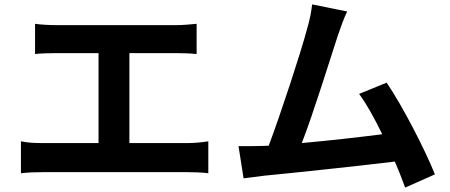

<svg xmlns="http://www.w3.org/2000/svg" viewBox="-20 -806 2040 871"><path d="M567 -157V-565H778C807 -565 841 -564 872 -561V-698C843 -695 809 -692 778 -692H234C206 -692 166 -694 139 -698V-561C164 -564 207 -565 234 -565H427V-157H173C142 -157 106 -158 75 -165V-20C108 -24 142 -25 173 -25H832C855 -25 897 -24 925 -20V-165C900 -161 868 -157 832 -157Z M1953 -15C1908 -127 1807 -324 1734 -431L1609 -380C1642 -336 1679 -269 1714 -197C1613 -184 1471 -168 1349 -157C1401 -289 1480 -546 1512 -643C1527 -687 1540 -723 1555 -754L1396 -786C1392 -753 1387 -722 1372 -671C1344 -566 1255 -294 1199 -145L1172 -144C1139 -143 1097 -143 1062 -143L1085 3C1117 -1 1154 -6 1179 -9C1305 -21 1607 -53 1771 -73C1790 -30 1805 10 1818 45Z"/></svg>

Font: Spoqa Han Sans Neo Bold
Style: Bold
Weight: 700
Designer: [Spoqa Han Sans Neo] Dong-huui Kim  Younghwa Kang  Yujin Lee  [Noto Sans] Ryoko NISHIZUKA  (kana & ideographs); Paul D. 
Foundry: Spoqa (http://www.spoqa-han-sans.com)
Version: Version 1.000